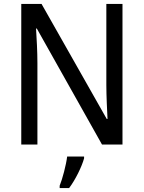

<svg xmlns="http://www.w3.org/2000/svg" viewBox="-20 -734 730 975"><path d="M602 0V-714H520V-302C520 -247 524 -172 526 -130H522L191 -714H88V0H170V-413C170 -475 166 -539 163 -589H167L498 0ZM407 70V61H321C316 103 297 175 283 209V221H331C363 179 396 111 407 70Z"/></svg>

Font: Noto Sans Arabic SemCond
Style: Regular
Weight: 400
Width: 4
Designer: Monotype Design Team, Nadine Chahine, Nizar Qandah and Khaled Hosny
Foundry: Monotype Imaging Inc.
Version: Version 2.012